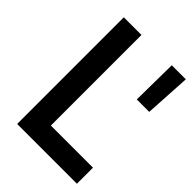

<svg xmlns="http://www.w3.org/2000/svg" viewBox="-210 -818 916 916"><g transform="rotate(45 247.5 -360.0)"><path d="M76.2 -719.7H195.3V-108.4H479.5V0H76.2ZM399.9 -719.7H494.6L481 -486.3H397Z"/></g></svg>

Font: Reddit Sans Strawberry SemiBold
Style: Regular
Weight: 600
Designer: Stephen Hutchings
Foundry: Reddit
Version: Version 1.013